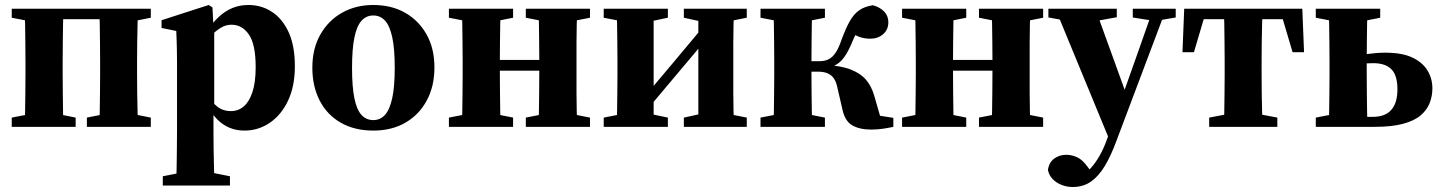

<svg xmlns="http://www.w3.org/2000/svg" viewBox="-20 -508 5774 769"><path d="M78 0Q80 -24 80.5 -60.5Q81 -97 81.5 -137Q82 -177 82 -209V-264Q82 -296 81.5 -336Q81 -376 80.5 -413Q80 -450 78 -473H235Q233 -450 232.5 -413Q232 -376 231.5 -336Q231 -296 231 -264V-209Q231 -177 231.5 -137Q232 -97 232.5 -60.5Q233 -24 235 0ZM377 0Q379 -24 379.5 -60.5Q380 -97 380.5 -137Q381 -177 381 -209V-264Q381 -296 380.5 -336Q380 -376 379.5 -413Q379 -450 377 -473H533Q532 -450 531 -413Q530 -376 529.5 -336Q529 -296 529 -264V-209Q529 -177 529.5 -137Q530 -97 531 -60.5Q532 -24 533 0ZM27 0V-37L120 -55H193L283 -37V0ZM328 0V-37L419 -55H493L584 -37V0ZM27 -437V-473H171V-419H120ZM441 -419V-473H584V-437L493 -419ZM172 -431V-473H437V-431Z M632 235V198L724 180H811L901 198V235ZM685 235Q687 198 687.5 160Q688 122 688.5 85.5Q689 49 689 16V-257Q689 -286 688.5 -306.5Q688 -327 687.5 -345.5Q687 -364 686 -384L627 -396V-427L816 -488L831 -478L835 -399L838 -388V-82L835 -73V16Q835 48 835.5 84.5Q836 121 837 159.5Q838 198 839 235ZM959 15Q927 15 900 4Q873 -7 850.5 -29.5Q828 -52 809 -87H790L798 -137Q826 -101 849 -82Q872 -63 905 -63Q934 -63 956 -81.5Q978 -100 991 -139Q1004 -178 1004 -239Q1004 -330 977 -369.5Q950 -409 907 -409Q884 -409 864 -396.5Q844 -384 826.5 -366.5Q809 -349 794 -331L786 -384H810Q832 -418 857 -441Q882 -464 911 -476Q940 -488 975 -488Q1028 -488 1070 -460Q1112 -432 1136.5 -378Q1161 -324 1161 -243Q1161 -163 1134 -105.5Q1107 -48 1061 -16.5Q1015 15 959 15Z M1475 15Q1400 15 1345 -16.5Q1290 -48 1260.5 -105Q1231 -162 1231 -237Q1231 -313 1263 -369.5Q1295 -426 1350 -457Q1405 -488 1475 -488Q1548 -488 1602.5 -457Q1657 -426 1688.5 -370Q1720 -314 1720 -238Q1720 -162 1689 -105Q1658 -48 1603.5 -16.5Q1549 15 1475 15ZM1475 -27Q1503 -27 1522 -48Q1541 -69 1551 -115Q1561 -161 1561 -237Q1561 -313 1551 -359Q1541 -405 1522 -425.5Q1503 -446 1475 -446Q1447 -446 1428 -425Q1409 -404 1399.5 -358Q1390 -312 1390 -236Q1390 -160 1399.5 -114Q1409 -68 1428 -47.5Q1447 -27 1475 -27Z M1829 0Q1831 -24 1831.5 -60.5Q1832 -97 1832.5 -137Q1833 -177 1833 -209V-264Q1833 -296 1832.5 -336Q1832 -376 1831.5 -413Q1831 -450 1829 -473H1986Q1984 -450 1983.5 -413Q1983 -376 1982.5 -336Q1982 -296 1982 -264V-226Q1982 -185 1982.5 -142Q1983 -99 1983.5 -61.5Q1984 -24 1986 0ZM2136 0Q2138 -24 2138.5 -61.5Q2139 -99 2139.5 -142Q2140 -185 2140 -226V-264Q2140 -296 2139.5 -336Q2139 -376 2138.5 -413Q2138 -450 2136 -473H2293Q2291 -450 2290 -413Q2289 -376 2289 -336Q2289 -296 2289 -264V-209Q2289 -177 2289 -137Q2289 -97 2290 -60.5Q2291 -24 2293 0ZM1778 0V-37L1871 -55H1945L2035 -37V0ZM1778 -437V-473H2035V-437L1945 -419H1871ZM2086 0V-37L2178 -55H2252L2343 -37V0ZM2086 -437V-473H2343V-437L2252 -419H2178ZM1923 -225V-268H2196V-225Z M2398 0V-37L2490 -55H2569L2655 -37V0ZM2719 0V-37L2801 -55H2880L2971 -37V0ZM2449 0Q2451 -24 2451.5 -60.5Q2452 -97 2452.5 -137Q2453 -177 2453 -209V-264Q2453 -296 2452.5 -336Q2452 -376 2451.5 -413Q2451 -450 2449 -473H2598V0ZM2560 -55 2525 -100H2544L2678 -259L2811 -418L2842 -371H2826L2693 -213ZM2777 0V-473H2921Q2919 -450 2918 -413Q2917 -376 2917 -336Q2917 -296 2917 -264V-209Q2917 -177 2917 -137Q2917 -97 2918 -60.5Q2919 -24 2921 0ZM2398 -437V-473H2655V-437L2569 -419H2491ZM2719 -437V-473H2971V-437L2880 -419H2801Z M3026 0V-37L3119 -55H3193L3284 -37V0ZM3026 -437V-473H3284V-437L3193 -419H3119ZM3077 0Q3079 -24 3079.5 -60.5Q3080 -97 3080.5 -137Q3081 -177 3081 -209V-264Q3081 -296 3080.5 -336Q3080 -376 3079.5 -413Q3079 -450 3077 -473H3234Q3232 -450 3231.5 -413Q3231 -376 3230.5 -335Q3230 -294 3230 -260V-219Q3230 -182 3230.5 -140Q3231 -98 3231.5 -61Q3232 -24 3234 0ZM3354 -70 3333 -161Q3329 -180 3320 -193.5Q3311 -207 3295.5 -214Q3280 -221 3255 -221H3170V-263H3263Q3284 -263 3299.5 -271Q3315 -279 3327.5 -298Q3340 -317 3351 -350Q3368 -396 3384 -424Q3400 -452 3421.5 -467Q3443 -482 3476 -487Q3505 -479 3521.5 -461.5Q3538 -444 3538 -419Q3538 -389 3517 -371Q3496 -353 3466 -353Q3439 -353 3417.5 -362Q3396 -371 3377 -383L3433 -418Q3420 -397 3409.5 -375.5Q3399 -354 3390 -332Q3377 -302 3363 -281.5Q3349 -261 3330 -249.5Q3311 -238 3284 -232V-248Q3348 -245 3387.5 -229.5Q3427 -214 3449 -188Q3471 -162 3482 -123L3516 -5L3411 -59L3558 -36V0Q3540 4 3517 7.5Q3494 11 3469 11Q3423 11 3393.5 -6Q3364 -23 3354 -70Z M3644 0Q3646 -24 3646.5 -60.5Q3647 -97 3647.5 -137Q3648 -177 3648 -209V-264Q3648 -296 3647.5 -336Q3647 -376 3646.5 -413Q3646 -450 3644 -473H3801Q3799 -450 3798.5 -413Q3798 -376 3797.5 -336Q3797 -296 3797 -264V-226Q3797 -185 3797.5 -142Q3798 -99 3798.5 -61.5Q3799 -24 3801 0ZM3951 0Q3953 -24 3953.5 -61.5Q3954 -99 3954.5 -142Q3955 -185 3955 -226V-264Q3955 -296 3954.5 -336Q3954 -376 3953.5 -413Q3953 -450 3951 -473H4108Q4106 -450 4105 -413Q4104 -376 4104 -336Q4104 -296 4104 -264V-209Q4104 -177 4104 -137Q4104 -97 4105 -60.5Q4106 -24 4108 0ZM3593 0V-37L3686 -55H3760L3850 -37V0ZM3593 -437V-473H3850V-437L3760 -419H3686ZM3901 0V-37L3993 -55H4067L4158 -37V0ZM3901 -437V-473H4158V-437L4067 -419H3993ZM3738 -225V-268H4011V-225Z M4276 241Q4253 241 4231.5 232.5Q4210 224 4195.5 208.5Q4181 193 4177 172Q4182 142 4202.5 127Q4223 112 4251 112Q4272 112 4293.5 121.5Q4315 131 4336 160L4363 196L4334 212L4309 198Q4331 185 4349.5 164.5Q4368 144 4384 116Q4400 88 4413 52L4444 -33L4447 -43L4535 -291L4599 -473H4651L4452 55Q4430 115 4405.5 156Q4381 197 4350 219Q4319 241 4276 241ZM4426 58 4207 -473H4367L4493 -125L4483 -78ZM4179 -438V-473H4453V-439L4365 -423H4263ZM4517 -438V-473H4689V-438L4613 -425H4598Z M4716 -299 4723 -473H5196L5203 -299H5157L5107 -468L5157 -431H4761L4812 -468L4762 -299ZM4823 0V-37L4918 -55H5001L5096 -37V0ZM4881 0Q4883 -24 4883.5 -60.5Q4884 -97 4884.5 -137Q4885 -177 4885 -209V-264Q4885 -296 4884.5 -336Q4884 -376 4883.5 -413Q4883 -450 4881 -473H5037Q5036 -450 5035 -413Q5034 -376 5033.5 -336Q5033 -296 5033 -264V-209Q5033 -177 5033.5 -137Q5034 -97 5035 -60.5Q5036 -24 5037 0Z M5388 0V-40H5478Q5528 -40 5552.5 -68Q5577 -96 5577 -150Q5577 -206 5553 -230.5Q5529 -255 5480 -255Q5456 -255 5433 -252Q5410 -249 5388 -244L5393 -279Q5424 -287 5459.5 -292Q5495 -297 5528 -297Q5596 -297 5637 -277.5Q5678 -258 5697.5 -225.5Q5717 -193 5717 -154Q5717 -123 5706 -95Q5695 -67 5669.5 -45.5Q5644 -24 5599 -12Q5554 0 5487 0ZM5301 0Q5303 -24 5303.5 -60.5Q5304 -97 5304.5 -137Q5305 -177 5305 -209V-264Q5305 -296 5304.5 -336Q5304 -376 5303.5 -413Q5303 -450 5301 -473H5458Q5456 -450 5455.5 -413Q5455 -376 5454.5 -336Q5454 -296 5454 -264V-209Q5454 -177 5454.5 -137Q5455 -97 5455.5 -60.5Q5456 -24 5458 0ZM5250 -437V-473H5508V-437L5417 -419H5343ZM5250 0V-37L5343 -55H5394V0Z"/></svg>

Font: Source Serif 4 36pt
Style: Bold
Weight: 700
Designer: Frank Grießhammer
Foundry: Adobe Systems Incorporated
Version: Version 4.004;hotconv 1.0.116;makeotfexe 2.5.65601